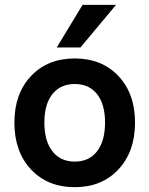

<svg xmlns="http://www.w3.org/2000/svg" viewBox="-20 -755 613 788"><path d="M456.1 -734.9 310.1 -560.1H212.9L318.8 -734.9ZM39.1 -252Q39.1 -370.6 107.2 -442.9Q175.3 -515.1 287.1 -515.1Q397.9 -515.1 466.1 -442.9Q534.2 -370.6 534.2 -252Q534.2 -132.8 466.1 -59.8Q397.9 13.2 287.1 13.2Q175.3 13.2 107.2 -59.6Q39.1 -132.3 39.1 -252ZM411.1 -252Q411.1 -327.1 378.4 -368.7Q345.7 -410.2 287.1 -410.2Q228 -410.2 195.1 -368.7Q162.1 -327.1 162.1 -252Q162.1 -176.3 195.1 -134Q228 -91.8 287.1 -91.8Q345.7 -91.8 378.4 -134Q411.1 -176.3 411.1 -252Z"/></svg>

Font: Overused Grotesk SemiBold
Style: Regular
Weight: 600
Version: Version 0.002